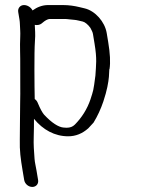

<svg xmlns="http://www.w3.org/2000/svg" viewBox="-20 -564 564 759"><path d="M117.3 -172.6C116.1 -220.9 115 -357.8 118 -399.2C119.2 -416 119.5 -428.7 118.9 -438C118.3 -446 118.1 -455.9 117.5 -465.7C126.7 -463.8 137.1 -465.3 144 -470.8L155.1 -479.7C164.6 -486.6 172.7 -489 177 -489H236.7C246.5 -489 260.4 -486.2 274.4 -485.5C282.8 -485 296.5 -481 307.1 -478.8C315.6 -477 328.1 -466.9 337.4 -453.7L343.7 -441.1C345.6 -437.3 346.8 -433.5 347.5 -429.5L353.6 -392.5C364.2 -328.8 359.6 -308.8 357.2 -265.6C349 -202 349.1 -207.7 337.7 -171.3C324.4 -132.2 303.1 -98.9 275.7 -71.3C267.3 -62.9 257.1 -59 242.8 -59C238 -59 234.1 -59.3 229.8 -59.9C211.1 -62.1 185.4 -77.2 154 -111C147.5 -118.6 139 -133.8 129.7 -156.2C127.4 -162.4 123.9 -168 117.3 -172.6ZM74.9 -544C59.9 -544 49.5 -531.5 52 -516.5L57 -486.5C57.9 -481.2 58.5 -474.9 58.7 -467.6C59.3 -448.3 60.9 -437.6 60 -419.1C57.9 -377.2 60.6 -348.7 60 -295.8C59.4 -237.4 61 -208.2 59.7 -159.1C58.8 -123.5 59.1 -48.2 58.3 -12.5C57.2 31.9 61.4 62.5 69.4 110.5L75.6 147.5C78.2 163.1 92.6 175 107.6 175C122.7 175 133.2 163.1 130.6 147.5L124.4 110.5C121.4 92.5 117.6 78.3 116.6 64.2C114.5 32.2 112.1 11.6 113.4 -26.3C114.3 -51 114.2 -72.7 114.3 -94.3C149.8 -50.8 196.4 -25.2 249.6 -25.2C279.6 -25.2 305.9 -36.3 328.4 -56.3L328.8 -56.6L329.1 -56.9C336.9 -65.2 343.8 -72.4 349.2 -78.7L349.8 -79.3L350.2 -80C365.6 -105.1 378.4 -132.8 388.6 -163C418.2 -251 409.4 -291.9 413 -290.9C417.1 -317.7 415.2 -353.3 407.7 -398.1L401.8 -433.6C394.4 -477.9 356.2 -521.4 314.1 -531.1L293.2 -536.1C274.9 -540.5 252.9 -544 229.2 -544H170.3C148 -544 127.1 -536.2 108.6 -522.7C102.9 -534.5 89 -544 74.9 -544Z"/></svg>

Font: MewTooHand
Style: BdLta
Weight: 400
Designer: Mew Too, Robert Jablonski
Version: Version 0.77